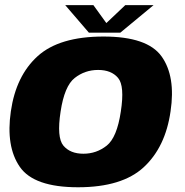

<svg xmlns="http://www.w3.org/2000/svg" viewBox="-20 -746 740 770"><path d="M293 5Q469.5 5 556.5 -75.5Q643.5 -156 664 -299.5Q685 -439.5 628.2 -519.5Q571.5 -599.5 395 -599.5Q218 -599.5 131 -520.8Q44 -442 23.5 -299.5Q3 -158.5 59.5 -76.8Q116 5 293 5ZM314.5 -129.5Q261.5 -129.5 234.2 -162Q207 -194.5 223 -298.5Q238.5 -401 279.5 -433.2Q320.5 -465.5 373.5 -465.5Q426.5 -465.5 453.5 -433.5Q480.5 -401.5 464.5 -298.5Q449 -194.5 408 -162Q367 -129.5 314.5 -129.5ZM336.5 -615H462.5L596 -725.5H482.5L406.5 -653.5L354.5 -725.5H241.5Z"/></svg>

Font: Anybody UltraCondensed Thin ExtraBold
Style: Italic
Weight: 800
Italic angle: -10°
Version: Version 1.111